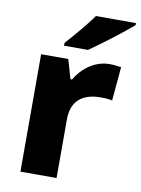

<svg xmlns="http://www.w3.org/2000/svg" viewBox="-86 -825 649 884"><g transform="rotate(10 238.5 -383.0)"><path d="M477 -756V-766H290C259 -721 202 -656 169 -619V-606H281C333 -641 434 -719 477 -756ZM391 -559C322 -559 264 -514 232 -459H225L199 -549H72V0H241V-275C241 -377 313 -401 377 -401C400 -401 419 -399 431 -396L445 -554C433 -556 409 -559 391 -559Z"/></g></svg>

Font: Noto Sans Arabic UI XBd
Style: Regular
Weight: 800
Designer: Monotype Design Team, Nadine Chahine and Nizar Qandah
Foundry: Monotype Imaging Inc.
Version: Version 2.010